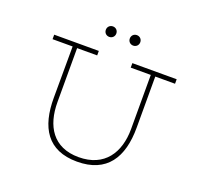

<svg xmlns="http://www.w3.org/2000/svg" viewBox="-146 -1040 1260 1205"><g transform="rotate(20 484.0 -437.5)"><path d="M409 -805C429 -805 444 -820 444 -840C444 -860 429 -875 409 -875C389 -875 374 -860 374 -840C374 -820 389 -805 409 -805ZM569 -805C589 -805 604 -820 604 -840C604 -860 589 -875 569 -875C549 -875 534 -860 534 -840C534 -820 549 -805 569 -805ZM898 -700H602V-670H736V-309C736 -151 659 -30 486 -30C315 -30 244 -151 244 -309V-670H378V-700H80V-670H214L213 -329C212 -129 289 0 486 0C685 0 766 -129 766 -329V-670H898Z"/></g></svg>

Font: Space Cowgirl Thin
Style: Regular
Weight: 100
Designer: Valery Marier
Foundry: Valery Marier
Version: Version 1.000;hotconv 1.0.109;makeotfexe 2.5.65596